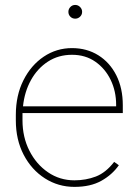

<svg xmlns="http://www.w3.org/2000/svg" viewBox="-20 -728 544 758"><path d="M273.9 9.8Q210 9.8 157.2 -23.9Q104.5 -57.6 73.5 -116.9Q42.5 -176.3 42.5 -252.9V-274.4Q42.5 -351.6 72.5 -411.1Q102.5 -470.7 152.8 -504.4Q203.1 -538.1 264.2 -538.1Q322.8 -538.1 368.2 -509.8Q413.6 -481.4 439.2 -430.7Q464.8 -379.9 464.8 -312.5V-281.7H68.8Q68.8 -278.3 68.8 -274.4V-252.9Q68.8 -187 95.9 -133.3Q123 -79.6 169.4 -47.9Q215.8 -16.1 273.9 -16.1Q319.3 -16.1 358.6 -31.2Q397.9 -46.4 430.7 -88.9L449.2 -75.7Q422.9 -38.1 380.1 -14.2Q337.4 9.8 273.9 9.8ZM264.2 -511.7Q210.9 -511.7 169.4 -484.9Q127.9 -458 102.3 -411.9Q76.7 -365.7 70.8 -308.1H438.5V-314.5Q438.5 -367.7 417 -412.4Q395.5 -457 356.4 -484.4Q317.4 -511.7 264.2 -511.7ZM250 -681.2Q250 -692.4 257.8 -700.4Q265.6 -708.5 276.9 -708.5Q288.1 -708.5 296.1 -700.4Q304.2 -692.4 304.2 -681.2Q304.2 -669.9 296.1 -662.1Q288.1 -654.3 276.9 -654.3Q265.6 -654.3 257.8 -662.1Q250 -669.9 250 -681.2Z"/></svg>

Font: Vazirmatn RD Thin
Style: Regular
Weight: 100
Designer: Saber Rastikerdar
Foundry: Saber Rastikerdar
Version: Version 32.102